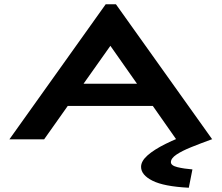

<svg xmlns="http://www.w3.org/2000/svg" viewBox="-20 -654 1040 901"><path d="M807 0 697 -157H298L187 0H24L476 -634H524L976 0ZM498 -439 372 -261H623ZM883 141 866 227Q749 221 695.5 194Q642 167 642 129Q642 102 672.5 75Q703 48 757.5 21Q812 -6 884 -32L973 0Q921 19 877.5 36.5Q834 54 808 71.5Q782 89 782 107Q782 123 813 130.5Q844 138 883 141Z"/></svg>

Font: Inconsolata UltraExpanded ExtraBold
Style: Regular
Weight: 800
Width: 9
Monospace: yes
Designer: Raph Levien, Cyreal, Brenton Simpson
Foundry: Raph Levien, Cyreal, Google
Version: Version 3.001; ttfautohint (v1.8.2.53-6de2)